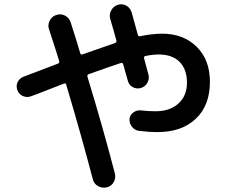

<svg xmlns="http://www.w3.org/2000/svg" viewBox="-20 -805 1040 882"><path d="M124 -363.3Q105.5 -355.5 86.4 -363.3Q67.4 -371.1 60.1 -390.1Q52.7 -409.2 60.5 -426.8Q68.4 -444.3 86.9 -452.1Q94.7 -455.1 246.1 -512.7Q253.9 -516.6 252 -524.4Q237.3 -573.2 205.1 -670.9Q198.2 -690.4 208.5 -710.4Q218.8 -730.5 239.3 -736.3Q260.7 -743.2 279.3 -732.9Q297.9 -722.7 304.7 -702.1Q335 -608.4 348.6 -560.5Q350.6 -551.8 360.4 -555.7Q457 -589.8 508.8 -607.4Q516.6 -610.4 514.6 -619.1Q510.7 -631.8 501.5 -666Q492.2 -700.2 486.3 -718.8Q480.5 -738.3 491.2 -757.8Q502 -777.3 522.5 -783.2Q543.9 -789.1 561.5 -778.3Q579.1 -767.6 585 -747.1Q586.9 -738.3 597.7 -701.7Q608.4 -665 613.3 -644.5Q615.2 -636.7 624 -638.7Q673.8 -649.4 723.6 -650.4Q822.3 -650.4 883.3 -590.3Q944.3 -530.3 944.3 -429.7Q944.3 -320.3 879.4 -259.3Q814.5 -198.2 704.1 -198.2Q662.1 -198.2 617.2 -204.1Q597.7 -207 585.4 -223.6Q573.2 -240.2 575.2 -259.8Q577.1 -277.3 592.8 -288.6Q608.4 -299.8 627 -297.9Q658.2 -293.9 694.3 -293.9Q760.7 -293.9 799.8 -329.6Q838.9 -365.2 838.9 -424.8Q838.9 -486.3 805.2 -520.5Q771.5 -554.7 709 -554.7Q682.6 -554.7 648.4 -547.9Q640.6 -545.9 641.6 -538.1Q657.2 -478.5 662.1 -461.9Q667 -442.4 656.7 -424.3Q646.5 -406.2 626 -400.4Q607.4 -395.5 589.8 -404.8Q572.3 -414.1 567.4 -433.6Q553.7 -483.4 545.9 -509.8Q543.9 -517.6 535.2 -515.6Q481.4 -498 386.7 -463.9Q379.9 -460.9 381.8 -452.1Q451.2 -225.6 507.8 -7.8Q512.7 13.7 502 32.2Q491.2 50.8 470.2 55.7Q449.2 60.5 430.2 49.8Q411.1 39.1 406.2 17.6Q354.5 -179.7 284.2 -416Q282.2 -424.8 273.4 -420.9Q250 -412.1 200.7 -392.6Q151.4 -373 124 -363.3Z"/></svg>

Font: Rounded Mgen+ 1mn medium
Style: Regular
Weight: 500
Designer: [Source Han Sans]
Ryoko NISHIZUKA  (kana & ideographs); Paul D. Hunt (Latin, Greek & Cyrillic); Wenlong ZHANG  (bopomofo
Version: Version 1.059.20150602